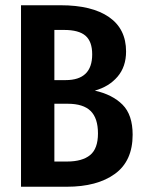

<svg xmlns="http://www.w3.org/2000/svg" viewBox="-20 -711 548 731"><path d="M485 -198Q485 -98 417.5 -49Q350 0 234 0H60V-691H211Q330 -691 395 -646Q460 -601 460 -515Q460 -457 427.5 -419Q395 -381 341 -366Q408 -351 446.5 -312.5Q485 -274 485 -198ZM187 -597V-406H230Q331 -406 331 -504Q331 -553 305.5 -575Q280 -597 224 -597ZM353 -203Q353 -261 325 -288.5Q297 -316 238 -316H187V-96H235Q293 -96 323 -120.5Q353 -145 353 -203Z"/></svg>

Font: Fira Sans Extra Condensed Medium
Style: Regular
Weight: 500
Width: 1
Designer: Carrois Corporate & Edenspiekermann AG
Foundry: Carrois Corporate GbR & Edenspiekermann AG
Version: Version 4.203